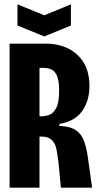

<svg xmlns="http://www.w3.org/2000/svg" viewBox="-20 -860 453 880"><path d="M24 0V-660H191Q247 -660 292 -638Q337 -616 363.5 -573Q390 -530 390 -465Q390 -399 357 -351.5Q324 -304 252 -292V-283Q302 -281 328 -263Q354 -245 365.5 -213Q377 -181 383 -137L402 0H259L248 -116Q244 -148 239 -174.5Q234 -201 219 -217Q204 -233 173 -234H161V0ZM161 -327H171Q188 -327 206.5 -334Q225 -341 238 -365.5Q251 -390 251 -444Q251 -493 240 -515Q229 -537 212.5 -543Q196 -549 178 -549H161ZM60 -840 183 -790 305 -840V-743L183 -693L60 -743Z"/></svg>

Font: Bricolage Grotesque 48pt Condensed Bricolage Grotesque 48pt Condensed Regular
Style: Bold
Weight: 700
Width: 3
Designer: Mathieu Triay
Foundry: Atelier Triay
Version: Version 1.000; ttfautohint (v1.8.4.7-5d5b);gftools[0.9.32]